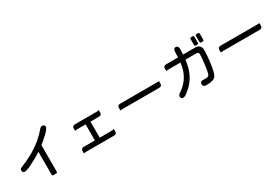

<svg xmlns="http://www.w3.org/2000/svg" viewBox="90 -2009 4821 3310"><g transform="rotate(-30 2500.0 -354.0)"><path d="M714.8 -703.6Q753.4 -751.5 779.8 -751.5Q819.8 -751.5 829.6 -723.6Q832.5 -714.8 832.5 -704.1Q832.5 -656.2 669.9 -519.5Q641.1 -495.6 607.9 -469.2V20.5Q607.9 48.3 606.4 59.1Q605 69.8 603.5 73.7Q601.1 82.5 594.7 82.5H518.6Q515.6 82.5 513.7 80.6Q510.7 78.1 509.5 74Q508.3 69.8 506.8 59.1Q505.4 48.3 505.4 20.5V-395Q411.6 -332.5 293 -272.9Q174.3 -213.4 135.7 -213.4Q113.3 -213.4 101.6 -225.6Q88.4 -238.3 88.4 -264.6Q88.4 -285.6 101.1 -295.9Q111.8 -305.7 239.3 -358.4Q533.7 -493.7 714.8 -703.6Z M1542.5 -77.6H1771.5Q1805.7 -77.6 1820.3 -83.5L1827.6 -86.4V-30.8Q1827.6 -9.8 1815.9 2Q1801.8 16.1 1771.5 16.1H1227.5Q1193.4 16.1 1178.7 22L1171.4 24.9V-30.8Q1171.4 -51.8 1183.1 -63.5Q1197.3 -77.6 1227.5 -77.6H1446.8V-397H1289.1Q1255.9 -397 1241.2 -391.1L1233.9 -388.2V-443.8Q1233.9 -464.8 1245.6 -476.6Q1259.8 -490.7 1289.1 -490.7H1710Q1744.1 -490.7 1758.8 -496.6L1766.1 -499.5V-443.8Q1766.1 -422.9 1754.4 -411.1Q1740.2 -397 1710 -397H1542.5Z M2852.5 -408.7Q2893.1 -408.7 2908.7 -410.6L2914.6 -411.1V-357.4Q2914.6 -321.8 2881.3 -312Q2869.6 -308.1 2852.5 -308.1H2146.5Q2106.9 -308.1 2091.8 -305.2L2085.4 -304.2V-358.4Q2085.4 -387.7 2106.9 -400.4Q2122.1 -408.7 2146.5 -408.7Z M3748.5 -749Q3748.5 -765.6 3750.2 -774.4Q3752 -783.2 3755.1 -786.4Q3758.3 -789.6 3761.7 -789.6H3812.5Q3815.9 -789.6 3819.3 -786.6Q3825.7 -779.8 3825.7 -749V-666Q3825.7 -640.1 3821.3 -631.8Q3818.4 -625.5 3812.5 -625.5H3761.7Q3758.3 -625.5 3754.9 -628.4Q3748.5 -635.3 3748.5 -666ZM3856 -749Q3856 -765.6 3857.7 -774.4Q3859.4 -783.2 3862.5 -786.4Q3865.7 -789.6 3869.1 -789.6H3919.9Q3925.8 -789.6 3928.7 -783.2Q3933.1 -774.9 3933.1 -749V-666Q3933.1 -640.1 3928.7 -631.8Q3925.8 -625.5 3919.9 -625.5H3869.1Q3863.3 -625.5 3860.4 -631.8Q3856 -640.1 3856 -666ZM3168.9 -503.4Q3132.8 -503.4 3117.7 -499L3110.8 -496.6V-551.8Q3110.8 -573.2 3123 -585.4Q3137.7 -600.1 3168.9 -600.1H3403.8L3406.7 -704.1Q3406.7 -746.1 3424.3 -763.7Q3436.5 -775.9 3457 -775.9Q3477.5 -775.9 3490.2 -763.2Q3508.3 -745.1 3508.3 -701.2L3502.9 -600.1H3754.9Q3798.3 -600.1 3829.1 -569.3Q3858.9 -539.6 3858.9 -485.8Q3858.9 -379.4 3835.4 -213.1Q3812 -46.9 3778.8 0Q3738.3 59.1 3588.9 59.1Q3554.2 59.1 3537.6 42.5Q3522.9 27.8 3522.9 2.7Q3522.9 -22.5 3536.4 -35.9Q3549.8 -49.3 3577.1 -49.3L3623 -46.4Q3688 -46.4 3703.1 -74.7Q3721.7 -108.4 3739.7 -249Q3758.3 -392.1 3758.3 -458Q3758.3 -479.5 3747.1 -490.7Q3734.4 -503.4 3706.1 -503.4H3495.1Q3476.1 -349.1 3424.8 -240.2Q3372.6 -129.4 3276.4 -41.5Q3223.1 7.3 3187.5 29.3Q3157.7 47.4 3138.7 47.4Q3114.7 47.4 3102.1 34.7Q3089.4 22 3089.4 -2.9Q3089.4 -33.2 3140.6 -64.9Q3366.7 -218.3 3395.5 -503.4Z M4852.5 -408.7Q4893.1 -408.7 4908.7 -410.6L4914.6 -411.1V-357.4Q4914.6 -321.8 4881.3 -312Q4869.6 -308.1 4852.5 -308.1H4146.5Q4106.9 -308.1 4091.8 -305.2L4085.4 -304.2V-358.4Q4085.4 -387.7 4106.9 -400.4Q4122.1 -408.7 4146.5 -408.7Z"/></g></svg>

Font: YuPearl-Medium
Style: Medium
Weight: 500
Designer: Max Yao
Foundry: Max-Everyday
Version: Version 1.011; ttfautohint (v1.8.3)